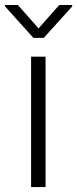

<svg xmlns="http://www.w3.org/2000/svg" viewBox="-44 -758 312 778"><path d="M0 0ZM140.6 0H82V-528.3H140.6ZM112.3 -643.1 196.3 -737.8H248.5V-731.9L133.3 -604.5H91.3L-23.9 -732.4V-737.8H28.3Z"/></svg>

Font: Roboto Light
Style: Regular
Weight: 300
Designer: Google
Version: Version 2.134; 2016; ttfautohint (v1.6)